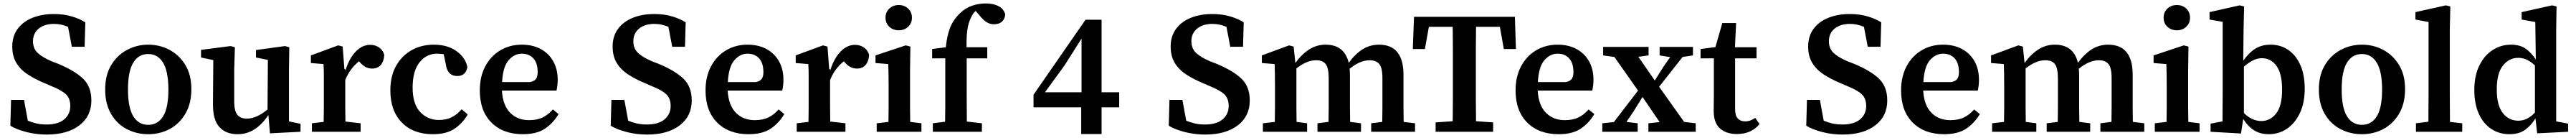

<svg xmlns="http://www.w3.org/2000/svg" viewBox="-20 -761 14915 797"><path d="M251 16Q189 16 132.5 1.5Q76 -13 40 -35L44 -184H119L141 -64Q165 -54 191 -48Q217 -42 249 -42Q317 -42 352 -72Q387 -102 387 -149Q387 -193 361 -217Q335 -241 277 -264L240 -280Q184 -303 141 -331Q98 -359 74.5 -398Q51 -437 51 -492Q51 -552 82 -594Q113 -636 167.5 -658Q222 -680 292 -680Q350 -680 396.5 -666Q443 -652 474 -632L470 -491H396L374 -606Q355 -614 335 -618.5Q315 -623 292 -623Q238 -623 204.5 -596Q171 -569 171 -523Q171 -481 198 -455.5Q225 -430 279 -407L318 -392Q412 -353 460.5 -307Q509 -261 509 -181Q509 -90 439.5 -37Q370 16 251 16Z M838 14Q770 14 713 -16Q656 -46 622.5 -104Q589 -162 589 -244Q589 -327 623.5 -384.5Q658 -442 715 -472.5Q772 -503 838 -503Q905 -503 961.5 -473Q1018 -443 1053 -386Q1088 -329 1088 -246Q1088 -164 1054 -105.5Q1020 -47 963.5 -16.5Q907 14 838 14ZM838 -40Q894 -40 924.5 -89.5Q955 -139 955 -243Q955 -348 924.5 -398.5Q894 -449 838 -449Q782 -449 751.5 -399Q721 -349 721 -244Q721 -140 751.5 -90Q782 -40 838 -40Z M1543 9 1534 -97Q1500 -45 1455.5 -15.5Q1411 14 1355 14Q1288 14 1250 -27.5Q1212 -69 1213 -163L1215 -414L1144 -429V-473L1315 -495L1340 -488L1336 -358V-175Q1336 -121 1354 -98.5Q1372 -76 1409 -76Q1439 -76 1470 -90.5Q1501 -105 1529 -129L1531 -415L1462 -429V-472L1630 -495L1655 -488L1653 -358V-60L1720 -46V0Z M1786 0V-49L1854 -57Q1855 -95 1855 -137Q1855 -179 1855 -213V-267Q1855 -305 1855 -332.5Q1855 -360 1853 -391L1780 -397V-441L1938 -499L1964 -492L1974 -362L1979 -361V-355H1980Q2003 -426 2040.5 -464Q2078 -502 2123 -502Q2154 -502 2176 -486Q2198 -470 2205 -444Q2203 -408 2185 -386.5Q2167 -365 2135 -365Q2113 -365 2096 -374.5Q2079 -384 2064 -401L2059 -407Q2007 -367 1979 -299V-213Q1979 -179 1979 -138Q1979 -97 1980 -59L2068 -49V0Z M2486 14Q2372 14 2306 -54Q2240 -122 2240 -239Q2240 -321 2273 -380Q2306 -439 2363 -471Q2420 -503 2491 -503Q2572 -503 2624 -465Q2676 -427 2686 -374Q2677 -322 2628 -322Q2570 -322 2561 -391L2549 -448Q2530 -451 2509 -451Q2450 -451 2409.5 -401.5Q2369 -352 2369 -255Q2369 -161 2412.5 -114.5Q2456 -68 2522 -68Q2563 -68 2594.5 -83.5Q2626 -99 2653 -130L2688 -100Q2660 -51 2613 -18.5Q2566 14 2486 14Z M3001 -451Q2958 -451 2925 -413.5Q2892 -376 2887 -287H3050Q3076 -293 3084.5 -307Q3093 -321 3093 -344Q3093 -397 3068 -424Q3043 -451 3001 -451ZM3007 14Q2893 14 2825.5 -53Q2758 -120 2758 -239Q2758 -319 2790 -378.5Q2822 -438 2877 -470.5Q2932 -503 3001 -503Q3064 -503 3110.5 -478Q3157 -453 3183 -407.5Q3209 -362 3209 -300Q3209 -282 3207 -266Q3205 -250 3202 -238H2886Q2891 -153 2933.5 -110Q2976 -67 3043 -67Q3090 -67 3122.5 -83Q3155 -99 3181 -129L3214 -102Q3182 -49 3134.5 -17.5Q3087 14 3007 14Z M3727 16Q3665 16 3608.5 1.5Q3552 -13 3516 -35L3520 -184H3595L3617 -64Q3641 -54 3667 -48Q3693 -42 3725 -42Q3793 -42 3828 -72Q3863 -102 3863 -149Q3863 -193 3837 -217Q3811 -241 3753 -264L3716 -280Q3660 -303 3617 -331Q3574 -359 3550.5 -398Q3527 -437 3527 -492Q3527 -552 3558 -594Q3589 -636 3643.5 -658Q3698 -680 3768 -680Q3826 -680 3872.5 -666Q3919 -652 3950 -632L3946 -491H3872L3850 -606Q3831 -614 3811 -618.5Q3791 -623 3768 -623Q3714 -623 3680.5 -596Q3647 -569 3647 -523Q3647 -481 3674 -455.5Q3701 -430 3755 -407L3794 -392Q3888 -353 3936.5 -307Q3985 -261 3985 -181Q3985 -90 3915.5 -37Q3846 16 3727 16Z M4308 -451Q4265 -451 4232 -413.5Q4199 -376 4194 -287H4357Q4383 -293 4391.5 -307Q4400 -321 4400 -344Q4400 -397 4375 -424Q4350 -451 4308 -451ZM4314 14Q4200 14 4132.5 -53Q4065 -120 4065 -239Q4065 -319 4097 -378.5Q4129 -438 4184 -470.5Q4239 -503 4308 -503Q4371 -503 4417.5 -478Q4464 -453 4490 -407.5Q4516 -362 4516 -300Q4516 -282 4514 -266Q4512 -250 4509 -238H4193Q4198 -153 4240.5 -110Q4283 -67 4350 -67Q4397 -67 4429.5 -83Q4462 -99 4488 -129L4521 -102Q4489 -49 4441.5 -17.5Q4394 14 4314 14Z M4593 0V-49L4661 -57Q4662 -95 4662 -137Q4662 -179 4662 -213V-267Q4662 -305 4662 -332.5Q4662 -360 4660 -391L4587 -397V-441L4745 -499L4771 -492L4781 -362L4786 -361V-355H4787Q4810 -426 4847.5 -464Q4885 -502 4930 -502Q4961 -502 4983 -486Q5005 -470 5012 -444Q5010 -408 4992 -386.5Q4974 -365 4942 -365Q4920 -365 4903 -374.5Q4886 -384 4871 -401L4866 -407Q4814 -367 4786 -299V-213Q4786 -179 4786 -138Q4786 -97 4787 -59L4875 -49V0Z M5056 0V-49L5124 -57Q5125 -95 5125 -137Q5125 -179 5125 -213V-264Q5125 -302 5124.5 -331Q5124 -360 5123 -391L5049 -397V-441L5224 -499L5251 -492L5249 -358V-213Q5249 -179 5249 -137Q5249 -95 5250 -57L5315 -49V0ZM5184 -586Q5151 -586 5129 -606.5Q5107 -627 5107 -659Q5107 -691 5129 -711.5Q5151 -732 5184 -732Q5216 -732 5238 -711.5Q5260 -691 5260 -659Q5260 -627 5238 -606.5Q5216 -586 5184 -586Z M5381 0V-49L5452 -58Q5453 -97 5453 -135.5Q5453 -174 5453 -213V-424H5377V-478L5456 -488Q5464 -562 5483.5 -607Q5503 -652 5540 -686Q5570 -715 5608.5 -728Q5647 -741 5687 -741Q5730 -741 5760.5 -726Q5791 -711 5800 -678Q5799 -654 5782.5 -637.5Q5766 -621 5735 -621Q5711 -621 5691.5 -633.5Q5672 -646 5652 -671L5629 -698Q5625 -694 5620.5 -689.5Q5616 -685 5612 -678Q5593 -648 5584 -607Q5575 -566 5576 -488H5696V-424H5577V-213Q5577 -175 5577.5 -136Q5578 -97 5578 -59L5665 -49V0Z M6240 13V-141H5964V-214L6265 -647H6358V-228H6460V-141H6358V13ZM6142 -381 6030 -228H6242V-538Z M6958 16Q6896 16 6839.5 1.5Q6783 -13 6747 -35L6751 -184H6826L6848 -64Q6872 -54 6898 -48Q6924 -42 6956 -42Q7024 -42 7059 -72Q7094 -102 7094 -149Q7094 -193 7068 -217Q7042 -241 6984 -264L6947 -280Q6891 -303 6848 -331Q6805 -359 6781.5 -398Q6758 -437 6758 -492Q6758 -552 6789 -594Q6820 -636 6874.5 -658Q6929 -680 6999 -680Q7057 -680 7103.5 -666Q7150 -652 7181 -632L7177 -491H7103L7081 -606Q7062 -614 7042 -618.5Q7022 -623 6999 -623Q6945 -623 6911.5 -596Q6878 -569 6878 -523Q6878 -481 6905 -455.5Q6932 -430 6986 -407L7025 -392Q7119 -353 7167.5 -307Q7216 -261 7216 -181Q7216 -90 7146.5 -37Q7077 16 6958 16Z M7292 0V-49L7361 -57Q7362 -95 7362 -137Q7362 -179 7362 -213V-267Q7362 -305 7361.5 -332.5Q7361 -360 7360 -391L7286 -397V-441L7444 -499L7470 -492L7480 -397Q7513 -444 7557 -473.5Q7601 -503 7655 -503Q7764 -503 7789 -398Q7825 -448 7868 -475.5Q7911 -503 7964 -503Q8106 -503 8106 -329V-213Q8106 -178 8106 -136.5Q8106 -95 8107 -57L8173 -49V0H7919V-49L7983 -57Q7984 -95 7984 -136.5Q7984 -178 7984 -213V-310Q7984 -369 7966 -391Q7948 -413 7910 -413Q7855 -413 7794 -364Q7795 -356 7795.5 -346.5Q7796 -337 7796 -327V-213Q7796 -178 7796 -136.5Q7796 -95 7797 -57L7860 -49V0H7608V-49L7672 -57Q7673 -95 7673 -136.5Q7673 -178 7673 -213V-309Q7673 -366 7656.5 -389.5Q7640 -413 7600 -413Q7571 -413 7542.5 -400.5Q7514 -388 7486 -366V-213Q7486 -179 7486 -137Q7486 -95 7487 -57L7548 -49V0Z M8160 -478 8167 -664H8751L8757 -478H8687L8664 -606H8526Q8525 -545 8525 -482Q8525 -419 8525 -356V-308Q8525 -246 8525 -184.5Q8525 -123 8526 -61L8625 -54V0H8292V-54L8391 -61Q8392 -122 8392 -184Q8392 -246 8392 -308V-356Q8392 -419 8392 -481.5Q8392 -544 8391 -606H8253L8230 -478Z M8998 -451Q8955 -451 8922 -413.5Q8889 -376 8884 -287H9047Q9073 -293 9081.5 -307Q9090 -321 9090 -344Q9090 -397 9065 -424Q9040 -451 8998 -451ZM9004 14Q8890 14 8822.5 -53Q8755 -120 8755 -239Q8755 -319 8787 -378.5Q8819 -438 8874 -470.5Q8929 -503 8998 -503Q9061 -503 9107.5 -478Q9154 -453 9180 -407.5Q9206 -362 9206 -300Q9206 -282 9204 -266Q9202 -250 9199 -238H8883Q8888 -153 8930.5 -110Q8973 -67 9040 -67Q9087 -67 9119.5 -83Q9152 -99 9178 -129L9211 -102Q9179 -49 9131.5 -17.5Q9084 14 9004 14Z M9589 -441V-490H9782V-441L9722 -432L9586 -260L9731 -57L9798 -49V0H9524V-49L9589 -56L9490 -201L9439 -119L9397 -57L9462 -49V0H9257V-49L9324 -56L9464 -238L9327 -432L9262 -441V-490H9525V-441L9466 -433L9561 -296L9612 -377L9650 -431Z M10036 13Q9975 13 9938.5 -19Q9902 -51 9902 -121Q9902 -142 9902.5 -162.5Q9903 -183 9903 -209V-424H9826V-478L9912 -489L9952 -628H10032L10025 -488H10150V-424H10026V-131Q10026 -94 10041.5 -77Q10057 -60 10084 -60Q10101 -60 10115 -65.5Q10129 -71 10143 -80L10167 -45Q10150 -21 10116.5 -4Q10083 13 10036 13Z M10649 16Q10587 16 10530.5 1.5Q10474 -13 10438 -35L10442 -184H10517L10539 -64Q10563 -54 10589 -48Q10615 -42 10647 -42Q10715 -42 10750 -72Q10785 -102 10785 -149Q10785 -193 10759 -217Q10733 -241 10675 -264L10638 -280Q10582 -303 10539 -331Q10496 -359 10472.5 -398Q10449 -437 10449 -492Q10449 -552 10480 -594Q10511 -636 10565.5 -658Q10620 -680 10690 -680Q10748 -680 10794.5 -666Q10841 -652 10872 -632L10868 -491H10794L10772 -606Q10753 -614 10733 -618.5Q10713 -623 10690 -623Q10636 -623 10602.5 -596Q10569 -569 10569 -523Q10569 -481 10596 -455.5Q10623 -430 10677 -407L10716 -392Q10810 -353 10858.5 -307Q10907 -261 10907 -181Q10907 -90 10837.5 -37Q10768 16 10649 16Z M11230 -451Q11187 -451 11154 -413.5Q11121 -376 11116 -287H11279Q11305 -293 11313.5 -307Q11322 -321 11322 -344Q11322 -397 11297 -424Q11272 -451 11230 -451ZM11236 14Q11122 14 11054.5 -53Q10987 -120 10987 -239Q10987 -319 11019 -378.5Q11051 -438 11106 -470.5Q11161 -503 11230 -503Q11293 -503 11339.5 -478Q11386 -453 11412 -407.5Q11438 -362 11438 -300Q11438 -282 11436 -266Q11434 -250 11431 -238H11115Q11120 -153 11162.5 -110Q11205 -67 11272 -67Q11319 -67 11351.5 -83Q11384 -99 11410 -129L11443 -102Q11411 -49 11363.5 -17.5Q11316 14 11236 14Z M11514 0V-49L11583 -57Q11584 -95 11584 -137Q11584 -179 11584 -213V-267Q11584 -305 11583.5 -332.5Q11583 -360 11582 -391L11508 -397V-441L11666 -499L11692 -492L11702 -397Q11735 -444 11779 -473.5Q11823 -503 11877 -503Q11986 -503 12011 -398Q12047 -448 12090 -475.5Q12133 -503 12186 -503Q12328 -503 12328 -329V-213Q12328 -178 12328 -136.5Q12328 -95 12329 -57L12395 -49V0H12141V-49L12205 -57Q12206 -95 12206 -136.5Q12206 -178 12206 -213V-310Q12206 -369 12188 -391Q12170 -413 12132 -413Q12077 -413 12016 -364Q12017 -356 12017.5 -346.5Q12018 -337 12018 -327V-213Q12018 -178 12018 -136.5Q12018 -95 12019 -57L12082 -49V0H11830V-49L11894 -57Q11895 -95 11895 -136.5Q11895 -178 11895 -213V-309Q11895 -366 11878.5 -389.5Q11862 -413 11822 -413Q11793 -413 11764.5 -400.5Q11736 -388 11708 -366V-213Q11708 -179 11708 -137Q11708 -95 11709 -57L11770 -49V0Z M12456 0V-49L12524 -57Q12525 -95 12525 -137Q12525 -179 12525 -213V-264Q12525 -302 12524.5 -331Q12524 -360 12523 -391L12449 -397V-441L12624 -499L12651 -492L12649 -358V-213Q12649 -179 12649 -137Q12649 -95 12650 -57L12715 -49V0ZM12584 -586Q12551 -586 12529 -606.5Q12507 -627 12507 -659Q12507 -691 12529 -711.5Q12551 -732 12584 -732Q12616 -732 12638 -711.5Q12660 -691 12660 -659Q12660 -627 12638 -606.5Q12616 -586 12584 -586Z M12779 0V-47L12848 -60Q12848 -97 12848.5 -138Q12849 -179 12849 -213V-635L12773 -648V-691L12947 -730L12973 -724L12970 -589L12968 -410Q13000 -456 13037.5 -479.5Q13075 -503 13127 -503Q13183 -503 13227.5 -473.5Q13272 -444 13298 -387Q13324 -330 13324 -248Q13324 -167 13296 -108Q13268 -49 13221 -17.5Q13174 14 13116 14Q13067 14 13031.5 -8Q12996 -30 12968 -74L12955 10ZM13076 -425Q13050 -425 13024 -412Q12998 -399 12972 -376V-108Q13019 -62 13073 -62Q13124 -62 13158.5 -105.5Q13193 -149 13193 -243Q13193 -336 13160.5 -380.5Q13128 -425 13076 -425Z M13655 14Q13587 14 13530 -16Q13473 -46 13439.5 -104Q13406 -162 13406 -244Q13406 -327 13440.5 -384.5Q13475 -442 13532 -472.5Q13589 -503 13655 -503Q13722 -503 13778.5 -473Q13835 -443 13870 -386Q13905 -329 13905 -246Q13905 -164 13871 -105.5Q13837 -47 13780.5 -16.5Q13724 14 13655 14ZM13655 -40Q13711 -40 13741.5 -89.5Q13772 -139 13772 -243Q13772 -348 13741.5 -398.5Q13711 -449 13655 -449Q13599 -449 13568.5 -399Q13538 -349 13538 -244Q13538 -140 13568.5 -90Q13599 -40 13655 -40Z M13968 0V-49L14040 -58Q14040 -96 14040.5 -135Q14041 -174 14041 -213V-634L13965 -648V-691L14141 -730L14167 -724L14164 -589V-213Q14164 -174 14164.5 -135Q14165 -96 14165 -57L14236 -49V0Z M14436 -244Q14436 -152 14471 -108Q14506 -64 14560 -64Q14589 -64 14612 -76Q14635 -88 14657 -111V-383Q14632 -406 14609 -416.5Q14586 -427 14560 -427Q14508 -427 14472 -383Q14436 -339 14436 -244ZM14670 9 14660 -77Q14634 -35 14599 -10.5Q14564 14 14509 14Q14450 14 14404 -16.5Q14358 -47 14332 -104Q14306 -161 14306 -241Q14306 -323 14334.5 -381.5Q14363 -440 14411.5 -471.5Q14460 -503 14518 -503Q14570 -503 14603 -480Q14636 -457 14662 -417L14659 -634L14580 -648V-691L14756 -730L14782 -724L14780 -589V-60L14849 -47V0Z"/></svg>

Font: Source Serif 4 SmText Semibold
Style: Regular
Weight: 600
Designer: Frank Grießhammer
Foundry: Adobe
Version: Version 4.005;hotconv 1.1.0;makeotfexe 2.6.0